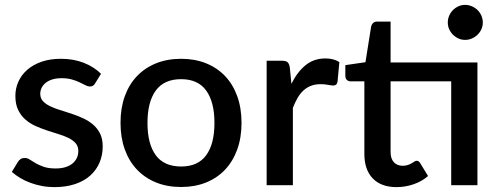

<svg xmlns="http://www.w3.org/2000/svg" viewBox="-20 -759 2047 787"><path d="M370 -417.5Q366 -410.5 361 -407.5Q356 -404.5 348.5 -404.5Q340 -404.5 330 -409.8Q320 -415 306.5 -421.5Q293 -428 274.8 -433.2Q256.5 -438.5 232 -438.5Q212 -438.5 195.8 -433.8Q179.5 -429 168.2 -420.2Q157 -411.5 151 -399.8Q145 -388 145 -374.5Q145 -356.5 156 -344.5Q167 -332.5 185 -323.8Q203 -315 226 -308Q249 -301 273 -293Q297 -285 320 -274.5Q343 -264 361 -248.8Q379 -233.5 390 -211.8Q401 -190 401 -159Q401 -123 388 -92.5Q375 -62 350 -39.5Q325 -17 287.8 -4.5Q250.5 8 202.5 8Q176 8 151.2 3.2Q126.5 -1.5 104.2 -9.8Q82 -18 62.8 -29.5Q43.5 -41 28.5 -54.5L53.5 -95.5Q58 -103 64.8 -107.2Q71.5 -111.5 81.5 -111.5Q92 -111.5 102.2 -104.8Q112.5 -98 126.2 -90Q140 -82 159.5 -75.2Q179 -68.5 208 -68.5Q232 -68.5 249.5 -74.2Q267 -80 278.5 -90Q290 -100 295.5 -112.8Q301 -125.5 301 -140Q301 -159.5 290 -172Q279 -184.5 260.8 -193.5Q242.5 -202.5 219.2 -209.5Q196 -216.5 172 -224.5Q148 -232.5 124.8 -243Q101.5 -253.5 83.2 -269.8Q65 -286 54 -309.2Q43 -332.5 43 -366Q43 -396.5 55.2 -424Q67.5 -451.5 91.2 -472.5Q115 -493.5 149.8 -505.8Q184.5 -518 230 -518Q281.5 -518 323.5 -501.5Q365.5 -485 394 -456.5Z M722.5 -518Q779 -518 824.8 -499.5Q870.5 -481 902.8 -447Q935 -413 952.5 -364.5Q970 -316 970 -255.5Q970 -195 952.5 -146.5Q935 -98 902.8 -63.8Q870.5 -29.5 824.8 -11Q779 7.5 722.5 7.5Q665.5 7.5 619.8 -11Q574 -29.5 541.5 -63.8Q509 -98 491.5 -146.5Q474 -195 474 -255.5Q474 -316 491.5 -364.5Q509 -413 541.5 -447Q574 -481 619.8 -499.5Q665.5 -518 722.5 -518ZM722.5 -76.5Q791.5 -76.5 825.2 -122.8Q859 -169 859 -255Q859 -341 825.2 -387.8Q791.5 -434.5 722.5 -434.5Q652.5 -434.5 618.5 -387.8Q584.5 -341 584.5 -255Q584.5 -169 618.5 -122.8Q652.5 -76.5 722.5 -76.5Z M1174.5 -415.5Q1198.5 -464 1232.5 -491.8Q1266.5 -519.5 1314 -519.5Q1330.5 -519.5 1345 -515.8Q1359.5 -512 1371 -504.5L1363.5 -423.5Q1361.5 -415 1357.2 -411.8Q1353 -408.5 1346 -408.5Q1338.5 -408.5 1324.5 -411.2Q1310.5 -414 1295 -414Q1272.5 -414 1255.2 -407.5Q1238 -401 1224.2 -388.5Q1210.5 -376 1200 -358Q1189.5 -340 1180.5 -317V0H1073V-510H1135.5Q1152.5 -510 1159 -503.8Q1165.5 -497.5 1168 -482Z M1937 0H1829.5V-425.5H1581V-136Q1581 -108.5 1594.5 -94Q1608 -79.5 1630.5 -79.5Q1643 -79.5 1652 -82.8Q1661 -86 1667.5 -89.8Q1674 -93.5 1678.8 -96.8Q1683.5 -100 1688 -100Q1697 -100 1702.5 -90L1734.5 -37.5Q1709.5 -15.5 1675.5 -3.8Q1641.5 8 1605.5 8Q1542 8 1507.8 -27.8Q1473.5 -63.5 1473.5 -128.5V-425.5H1417.5Q1408.5 -425.5 1402 -431.2Q1395.5 -437 1395.5 -448.5V-492L1478 -504L1501.5 -651.5Q1504 -660 1510 -665.2Q1516 -670.5 1526 -670.5H1581V-503H1937ZM1959 -666.5Q1959 -652 1953.2 -639.2Q1947.5 -626.5 1937.5 -616.8Q1927.5 -607 1914.2 -601.2Q1901 -595.5 1886.5 -595.5Q1872 -595.5 1859.2 -601.2Q1846.5 -607 1836.8 -616.8Q1827 -626.5 1821.2 -639.2Q1815.5 -652 1815.5 -666.5Q1815.5 -681.5 1821.2 -694.8Q1827 -708 1836.8 -717.8Q1846.5 -727.5 1859.2 -733.2Q1872 -739 1886.5 -739Q1901 -739 1914.2 -733.2Q1927.5 -727.5 1937.5 -717.8Q1947.5 -708 1953.2 -694.8Q1959 -681.5 1959 -666.5Z"/></svg>

Font: LatoLatin Semibold
Style: Regular
Weight: 600
Designer: Lukasz Dziedzic with Adam Twardoch and Botio Nikoltchev
Foundry: tyPoland Lukasz Dziedzic
Version: Version 2.015; 2015-08-06; http://www.latofonts.com/